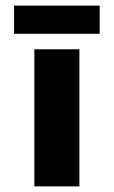

<svg xmlns="http://www.w3.org/2000/svg" viewBox="-20 -671 404 682"><path d="M262 -9H102V-496H262ZM334 -651V-551H30V-651Z"/></svg>

Font: Bakbak One
Style: Regular
Weight: 400
Designer: Saumya Kishore and Sanchit Sawaria
Foundry: A Good Feeling
Version: Version 1.003; ttfautohint (v1.8.3)